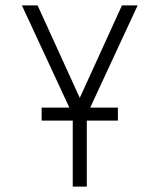

<svg xmlns="http://www.w3.org/2000/svg" viewBox="-20 -690 590 710"><path d="M249 0V-265L61 -670H119L275 -328L431 -670H489L301 -265V0ZM416 -244H134V-292H416Z"/></svg>

Font: Lode Dark
Style: Regular
Weight: 400
Monospace: yes
Designer: Belleve Invis
Foundry: Belleve Invis
Version: Version 29.2.0; ttfautohint (v1.8.3)